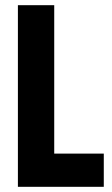

<svg xmlns="http://www.w3.org/2000/svg" viewBox="-20 -720 433 740"><path d="M49 -700H189V-128H380V0H49Z"/></svg>

Font: Phudu Light SemiBold
Style: Regular
Weight: 600
Version: Version 1.005;gftools[0.9.23]